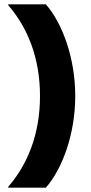

<svg xmlns="http://www.w3.org/2000/svg" viewBox="-20 -780 421 888"><path d="M18 84V88H192C266 4 328 -156 328 -336C328 -516 266 -676 192 -760H18V-756C108 -652 165 -512 165 -336C165 -160 108 -20 18 84Z"/></svg>

Font: Kufam Arabic Latin Roman Bold
Style: Regular
Weight: 700
Designer: Wael Morcos & Artur Schmal
Version: Version 1.200;PS 001.200;hotconv 1.0.88;makeotf.lib2.5.64775